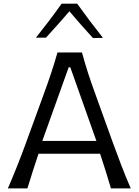

<svg xmlns="http://www.w3.org/2000/svg" viewBox="-20 -1039 766 1059"><path d="M23.4 0Q49.8 -60.5 76.2 -127.2Q102.5 -193.8 124.5 -254.4L218.3 -511.2Q243.7 -580.6 262.5 -637Q281.2 -693.4 296.9 -749.5H432.1Q447.8 -691.9 465.8 -636Q483.9 -580.1 509.3 -510.7L602.1 -253.4Q624.5 -191.4 649.7 -125.7Q674.8 -60.1 701.2 0H591.8Q578.1 -46.4 563 -95.2Q547.9 -144 532.2 -190.9H192.4Q176.3 -143.6 160.9 -95Q145.5 -46.4 131.3 0ZM511.7 -261.7 367.7 -668H358.9L213.4 -261.7ZM492.7 -829.1Q425.3 -902.8 362.8 -976.6Q331.5 -940.4 299.3 -904.1Q267.1 -867.7 233.4 -831.1H178.2Q215.3 -877.9 251 -924.8Q286.6 -971.7 319.8 -1018.6H405.8Q439.5 -971.7 475.1 -924.3Q510.7 -877 547.9 -830.1Z"/></svg>

Font: Pinar DS2-Regular
Style: Regular
Weight: 400
Designer: Amin Abedi
Version: Version 2.000